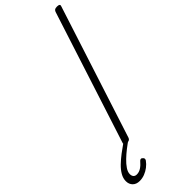

<svg xmlns="http://www.w3.org/2000/svg" viewBox="-495 -1051 1353 1353"><g transform="rotate(-45 182.0 -374.0)"><path d="M105 14Q89 14 83.5 9Q78 4 80 -6L400 -996Q404 -1006 411 -1010.5Q418 -1015 433 -1015Q448 -1015 454 -1010.5Q460 -1006 456 -995L136 -5Q133 4 126 9Q119 14 105 14ZM-23 267Q-56 267 -75 248Q-94 229 -94 199Q-94 170 -78 142.5Q-62 115 -35.5 89.5Q-9 64 22.5 40Q54 16 86 -6L129 -3V2Q102 20 73 42.5Q44 65 18.5 89.5Q-7 114 -23 138Q-39 162 -39 183Q-39 200 -30.5 210Q-22 220 -5 220Q17 220 37.5 207Q58 194 79 169Q84 163 91.5 162Q99 161 106 169Q112 174 113 180.5Q114 187 109 195Q94 216 73 232Q52 248 27.5 257.5Q3 267 -23 267Z"/></g></svg>

Font: Playwrite RO ExtraLight
Style: Regular
Weight: 250
Version: Version 1.002